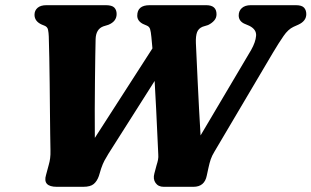

<svg xmlns="http://www.w3.org/2000/svg" viewBox="-20 -720 1200 740"><path d="M900 -660.5Q900 -678 912.2 -689Q924.5 -700 946.5 -700H1120.5Q1143 -700 1151.8 -690.5Q1160.5 -681 1160.5 -665.5Q1160.5 -639 1130 -625L1111 -616.5Q1090.5 -607 1072.8 -581.2Q1055 -555.5 1032 -517L806.5 -135.5Q797 -120 792.2 -106Q787.5 -92 783.5 -73.5L777 -43.5Q768.5 0 725.5 0H611Q590 0 579.5 -15Q569 -30 575 -51.5L583.5 -83.5Q587 -94 589 -104.2Q591 -114.5 590 -125Q588.5 -154 586.5 -199.8Q584.5 -245.5 581.8 -300Q579 -354.5 576 -408L398 -127.5Q389 -113 382.5 -100.8Q376 -88.5 370 -71L361 -41.5Q354 -21.5 341.2 -10.8Q328.5 0 300.5 0H199Q143.5 0 157.5 -46L168 -85Q171.5 -97 173.2 -110Q175 -123 174.5 -141.5Q174 -162 173.5 -201.8Q173 -241.5 172.5 -292.2Q172 -343 171.5 -396.2Q171 -449.5 170 -497.5Q169 -545.5 168 -579.5Q167.5 -593.5 165.2 -605Q163 -616.5 151.5 -621L140.5 -625.5Q113 -638 113 -663Q113 -679.5 124.8 -689.8Q136.5 -700 159 -700H388Q411.5 -700 420.5 -690.8Q429.5 -681.5 429.5 -666Q429.5 -637.5 398 -624.5L378.5 -618.5Q349.5 -608 348.5 -568.5Q348 -544 347.2 -501.8Q346.5 -459.5 346 -407Q345.5 -354.5 345.2 -298Q345 -241.5 345.5 -188.5L567.5 -533.5Q565.5 -558.5 563.5 -577Q561.5 -598 558.5 -607.8Q555.5 -617.5 545.5 -621.5L530.5 -628Q509 -639.5 509 -659.5Q509 -700 556.5 -700H775Q814.5 -700 814.5 -665Q814.5 -651 805.5 -640.8Q796.5 -630.5 782 -623.5L761 -617Q745 -610.5 739.5 -595.8Q734 -581 735 -554Q736 -533.5 737.8 -493.8Q739.5 -454 742 -403.5Q744.5 -353 747.2 -299.5Q750 -246 753 -198L948 -527.5Q965 -557.5 967 -582Q969 -606.5 941 -620.5L920 -629.5Q900 -640 900 -660.5Z"/></svg>

Font: Fraunces 9pt S050
Style: Bold Italic
Weight: 700
Italic angle: -16°
Version: Version 1.000; ttfautohint (v1.8.3)